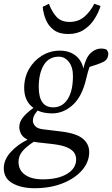

<svg xmlns="http://www.w3.org/2000/svg" viewBox="-45 -755 593 1016"><path d="M239 -187Q286 -188 313.5 -231Q341 -274 341 -353Q341 -401 318.5 -428.5Q296 -456 264 -455Q212 -454 186 -409.5Q160 -365 160 -295Q160 -185 239 -187ZM83 -290Q83 -345 108.5 -389.5Q134 -434 177 -460.5Q220 -487 272 -487Q320 -487 353 -462.5Q386 -438 396 -393Q410 -452 435.5 -475Q461 -498 489 -498Q509 -498 519 -492Q528 -481 528 -471Q528 -441 502.5 -428Q477 -415 429 -401Q424 -388 420 -373.5Q416 -359 412 -342Q390 -245 340.5 -200Q291 -155 231 -155Q186 -155 154 -170Q138 -151 133.5 -139Q129 -127 129 -116Q129 -103 140 -89Q151 -75 181 -71L280 -59Q360 -49 393.5 -21Q427 7 427 50Q427 102 389.5 145.5Q352 189 286.5 215Q221 241 138 241Q68 241 21.5 215Q-25 189 -25 135Q-25 90 12 49.5Q49 9 101 -16Q75 -29 66 -47.5Q57 -66 57 -82Q57 -110 77 -134.5Q97 -159 132 -184Q83 -219 83 -290ZM53 102Q53 145 87 169.5Q121 194 182 194Q262 194 310 165Q358 136 358 88Q358 69 347.5 53Q337 37 310 25Q283 13 231 7L151 -2Q147 -3 142.5 -3.5Q138 -4 134 -5Q94 21 73.5 45.5Q53 70 53 102ZM316 -575Q268 -575 239.5 -596.5Q211 -618 197.5 -651Q184 -684 181 -719L214 -735Q228 -696 252.5 -667.5Q277 -639 323 -639Q370 -639 402 -667Q434 -695 454 -735L487 -723Q476 -687 454 -653Q432 -619 398 -597Q364 -575 316 -575Z"/></svg>

Font: Source Serif Pro
Style: Italic
Weight: 400
Italic angle: -12°
Designer: Frank Grießhammer
Foundry: Adobe Systems Incorporated
Version: Version 3.001;hotconv 1.0.111;makeotfexe 2.5.65597